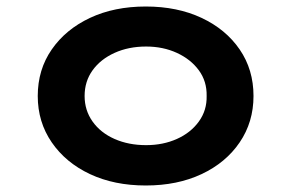

<svg xmlns="http://www.w3.org/2000/svg" viewBox="-20 -560 896 590"><path d="M428 10Q331 10 256.5 -25Q182 -60 139 -122.5Q96 -185 96 -265Q96 -346 139 -408Q182 -470 256.5 -505Q331 -540 428 -540Q525 -540 599.5 -505Q674 -470 716.5 -408Q759 -346 759 -265Q759 -185 716.5 -122.5Q674 -60 599.5 -25Q525 10 428 10ZM429 -114Q481 -114 523.5 -133Q566 -152 591 -186.5Q616 -221 615 -265Q616 -310 591 -344Q566 -378 523.5 -397.5Q481 -417 429 -417Q375 -417 332 -397.5Q289 -378 264.5 -344Q240 -310 240 -265Q240 -221 264.5 -186.5Q289 -152 332 -133Q375 -114 429 -114Z"/></svg>

Font: Lexend Mega SemiBold
Style: Regular
Weight: 600
Designer: Bonnie Shaver-Troup, Thomas Jockin
Foundry: Lexend
Version: Version 1.007